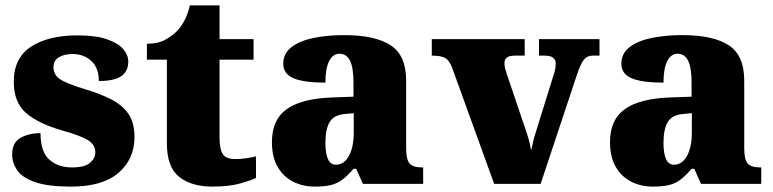

<svg xmlns="http://www.w3.org/2000/svg" viewBox="-20 -681 2864 711"><path d="M243 10Q159 10 111.5 -6Q64 -22 44.5 -49.5Q25 -77 25 -109Q25 -153 56 -170.5Q87 -188 130 -188Q130 -119 162.5 -90Q195 -61 246 -61Q294 -61 313.5 -78Q333 -95 333 -117Q333 -146 304 -163Q275 -180 213 -197Q122 -223 76.5 -262.5Q31 -302 31 -378Q31 -467 95.5 -508.5Q160 -550 266 -550Q335 -550 376.5 -535.5Q418 -521 436.5 -499Q455 -477 455 -453Q455 -417 429 -399Q403 -381 346 -381Q346 -430 318 -455.5Q290 -481 249 -481Q218 -481 198 -469Q178 -457 178 -432Q178 -404 202.5 -387.5Q227 -371 297 -350Q351 -334 392 -313Q433 -292 455.5 -259.5Q478 -227 478 -174Q478 -92 419 -41Q360 10 243 10Z M766 10Q689 10 643.5 -26Q598 -62 598 -150V-460H524V-519Q567 -519 595 -535.5Q623 -552 637 -568Q651 -582 663.5 -606Q676 -630 683 -661H793V-536H919V-460H793V-170Q793 -130 804.5 -111Q816 -92 852 -92Q872 -92 892 -95Q912 -98 928 -102V-22Q910 -13 869 -1.5Q828 10 766 10Z M1145 10Q1102 10 1066 -8Q1030 -26 1008.5 -62.5Q987 -99 987 -155Q987 -238 1042 -277Q1097 -316 1208 -320L1289 -323V-375Q1289 -431 1276 -456.5Q1263 -482 1237 -482Q1213 -482 1199 -455Q1185 -428 1185 -375Q1106 -375 1067.5 -391Q1029 -407 1029 -445Q1029 -483 1059.5 -506.5Q1090 -530 1141.5 -540.5Q1193 -551 1254 -551Q1369 -551 1426.5 -513.5Q1484 -476 1484 -383V-131Q1484 -91 1496.5 -76Q1509 -61 1543 -61H1547V0H1324L1299 -56H1289Q1267 -30 1247.5 -15.5Q1228 -1 1204.5 4.5Q1181 10 1145 10ZM1224 -71Q1254 -71 1272 -103.5Q1290 -136 1290 -191V-262L1259 -259Q1217 -256 1201 -229.5Q1185 -203 1185 -152Q1185 -71 1224 -71Z M1654 -431Q1644 -457 1629 -466Q1614 -475 1579 -475V-536H1923V-475H1888Q1866 -475 1857 -468Q1848 -461 1848 -447Q1848 -436 1851 -425.5Q1854 -415 1857 -406L1921 -217Q1931 -189 1937 -168Q1943 -147 1947 -124Q1955 -164 1964 -191L2028 -397Q2033 -411 2035.5 -422.5Q2038 -434 2038 -448Q2038 -458 2029 -466.5Q2020 -475 1997 -475H1976V-536H2200V-475H2174Q2155 -475 2143 -461Q2131 -447 2117 -406L1982 0H1810Z M2397 10Q2354 10 2318 -8Q2282 -26 2260.5 -62.5Q2239 -99 2239 -155Q2239 -238 2294 -277Q2349 -316 2460 -320L2541 -323V-375Q2541 -431 2528 -456.5Q2515 -482 2489 -482Q2465 -482 2451 -455Q2437 -428 2437 -375Q2358 -375 2319.5 -391Q2281 -407 2281 -445Q2281 -483 2311.5 -506.5Q2342 -530 2393.5 -540.5Q2445 -551 2506 -551Q2621 -551 2678.5 -513.5Q2736 -476 2736 -383V-131Q2736 -91 2748.5 -76Q2761 -61 2795 -61H2799V0H2576L2551 -56H2541Q2519 -30 2499.5 -15.5Q2480 -1 2456.5 4.5Q2433 10 2397 10ZM2476 -71Q2506 -71 2524 -103.5Q2542 -136 2542 -191V-262L2511 -259Q2469 -256 2453 -229.5Q2437 -203 2437 -152Q2437 -71 2476 -71Z"/></svg>

Font: Noto Serif Tamil Black
Style: Italic
Weight: 900
Italic angle: -12°
Designer: Indian Type Foundry, Tom Grace, and the Monotype Design Team
Foundry: Monotype Imaging Inc.
Version: Version 2.003; ttfautohint (v1.8.4.7-5d5b)